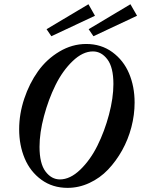

<svg xmlns="http://www.w3.org/2000/svg" viewBox="-20 -887 677 920"><path d="M226.1 -713.4 203.1 -747.1 403.8 -866.7 435.1 -811.5ZM427.7 -713.4 404.8 -747.1 605 -866.7 636.7 -811.5ZM303.7 13.2Q231.9 13.2 178.5 -25.6Q125 -64.5 98.4 -127.7Q71.8 -190.9 71.8 -267.6Q71.8 -340.8 96.2 -414.1Q120.6 -487.3 162.1 -545.4Q203.6 -603.5 264.6 -639.9Q325.7 -676.3 393.1 -676.3Q464.8 -676.3 518.3 -637.2Q571.8 -598.1 598.4 -535.2Q625 -472.2 625 -395.5Q625 -336.9 609.6 -277.8Q594.2 -218.8 565.2 -166.7Q536.1 -114.7 497.6 -74.2Q459 -33.7 408.4 -10.3Q357.9 13.2 303.7 13.2ZM267.1 -27.3Q315.9 -27.3 364.3 -73.7Q412.6 -120.1 446.8 -189Q481 -257.8 502.2 -337.6Q523.4 -417.5 523.4 -484.4Q523.4 -564.5 494.6 -602.5Q465.8 -640.6 425.3 -640.6Q376.5 -640.6 328.1 -594.2Q279.8 -547.9 245.8 -479Q211.9 -410.2 190.7 -330.3Q169.4 -250.5 169.4 -183.6Q169.4 -103.5 198 -65.4Q226.6 -27.3 267.1 -27.3Z"/></svg>

Font: Elstob 18pt SemiBold
Style: Italic
Weight: 600
Italic angle: -20°
Designer: Peter S. Baker
Version: Version 1.015